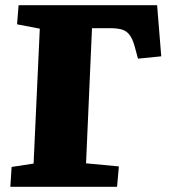

<svg xmlns="http://www.w3.org/2000/svg" viewBox="-20 -723 654 743"><path d="M20 0 25 -77 110 -90 134 -612 46 -629 52 -703H588L604 -505L514 -496L501 -544Q493 -573 481 -588.5Q469 -604 451 -609Q433 -614 403 -614H336L313 -91L440 -79L433 0Z"/></svg>

Font: Literata 18pt ExtraBold
Style: Italic
Weight: 800
Italic angle: -2°
Designer: Latin by Veronika Burian and Jose Scaglione. Greek by Irene Vlachou. Cyrillic by Vera Evstafieva
Foundry: TypeTogether
Version: Version 3.103;gftools[0.9.29]